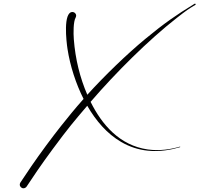

<svg xmlns="http://www.w3.org/2000/svg" viewBox="-20 -709 1076 1036"><path d="M1032.3 -689.3C1029.6 -689.3 1030 -688.6 1023.3 -684.5C936.6 -631.9 865.6 -583.2 763.7 -498.8C664.8 -416.9 543.3 -299.8 451.1 -197.7C411.6 -289.2 386.5 -389.5 378.3 -497.2C375.8 -530 375.4 -592.6 388.2 -614.3C389.7 -616.8 390.9 -621.3 390.9 -624.3C390.9 -635.4 382 -644.3 370.9 -644.3C319.8 -644.3 337.9 -486.2 344.2 -445.2C358.4 -353 389.4 -257.2 430.9 -175.2C406.8 -148 385.1 -122.6 366.3 -99.8C336.8 -64.1 287.9 -3.7 229.6 75.2C169.8 156.2 122.3 226.6 90 276C88.2 278.8 86.7 283.7 86.7 287C86.7 298 95.7 307 106.7 307C112.7 307 120.2 303 123.4 298C155.5 249 202.6 179.2 261.8 99C349.8 -20.2 379.3 -54.3 450.8 -138.3C497.3 -57.4 557.8 12.8 633.5 56.8C679.8 83.9 728 98.9 777 104C842.2 110.8 902.7 99.5 951.5 85.1C952 84.9 952.5 84.3 952.5 83.7C952.5 82.9 951.8 82.2 951 82.2C950.9 82.2 950.7 82.2 950.6 82.3C902 96.6 841.7 106.4 777.8 97.5C624.7 75.9 529.3 -37.6 468.8 -159.4C604.1 -316.7 781.5 -493.3 934.2 -612.5C989.5 -655.8 995.2 -659.1 1034.1 -682.7C1035.1 -683.3 1035.9 -684.7 1035.9 -685.8C1035.9 -687.7 1034.3 -689.3 1032.3 -689.3Z"/></svg>

Font: Sinatra
Style: Regular
Weight: 400
Designer: Fahmi
Version: Version 0.1